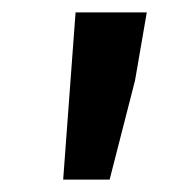

<svg xmlns="http://www.w3.org/2000/svg" viewBox="-20 -708 315 310"><path d="M82 -418 102 -688H217L198 -578L157 -418Z"/></svg>

Font: Source Sans 3 SemiBold
Style: Regular
Weight: 600
Designer: Paul D. Hunt
Foundry: Adobe
Version: Version 3.046;hotconv 1.0.118;makeotfexe 2.5.65603